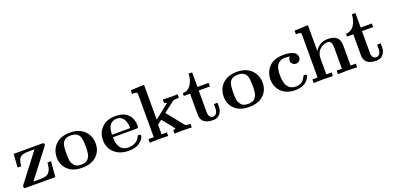

<svg xmlns="http://www.w3.org/2000/svg" viewBox="0 -1525 4834 2363"><g transform="rotate(-20 2417.5 -344.0)"><path d="M32.2 -22Q32.2 -33.2 41 -43.9L319.8 -408.2H234.9Q158.7 -408.2 129.4 -377.7Q100.1 -347.2 95.2 -269H47.9L60.1 -443.8H426.8Q439 -443.8 444.1 -443.4Q449.2 -442.9 454.1 -438Q459 -433.1 459 -422.9Q459 -415 449.2 -400.9L171.9 -40H257.8Q305.7 -40 336.4 -50Q367.2 -60.1 383.1 -84Q398.9 -107.9 405 -133.1Q411.1 -158.2 415 -202.1H461.9L443.8 0H64Q51.8 0 46.4 -1Q41 -2 36.6 -7.1Q32.2 -12.2 32.2 -22Z M543 -217.8Q543 -320.8 610.4 -387Q677.7 -453.1 797.9 -453.1Q917 -453.1 984.9 -387Q1052.7 -320.8 1052.7 -217.8Q1052.7 -120.6 985.8 -57.4Q918.9 5.9 797.9 5.9Q676.8 5.9 609.9 -57.4Q543 -120.6 543 -217.8ZM670.9 -229Q670.9 -199.2 671.4 -183.6Q671.9 -168 675.3 -140.4Q678.7 -112.8 686.8 -97.9Q694.8 -83 708.3 -65.9Q721.7 -48.8 744.1 -41.5Q766.6 -34.2 797.6 -34.2Q828.6 -34.2 851.1 -41.5Q873.5 -48.8 887.2 -65.9Q900.9 -83 908.7 -97.9Q916.5 -112.8 920.2 -140.4Q923.8 -168 924.3 -183.6Q924.8 -199.2 924.8 -229Q924.8 -332 903.8 -366.2Q871.6 -417 797.9 -417Q717.8 -417 687.5 -358.9Q670.9 -325.2 670.9 -229Z M1149.9 -225.1Q1149.9 -323.2 1215.3 -388.2Q1280.8 -453.1 1396.5 -453.1Q1499.5 -453.1 1555.7 -398.9Q1611.8 -342.8 1611.8 -245.1Q1611.8 -226.1 1605.2 -221.9Q1598.6 -217.8 1579.6 -217.8H1277.8Q1277.8 -34.2 1418.5 -34.2Q1418.9 -34.2 1419.4 -34.2Q1468.3 -34.2 1507.6 -56.2Q1546.9 -78.1 1562.5 -113.8Q1567.4 -127 1571.5 -130.9Q1575.7 -134.8 1587.9 -134.8Q1611.8 -134.8 1611.8 -117.2Q1611.8 -110.4 1606.2 -97.7Q1600.6 -85 1586.2 -66.4Q1571.8 -47.9 1550.3 -32Q1528.8 -16.1 1492.2 -5.1Q1455.6 5.9 1410.6 5.9Q1291.5 5.9 1220.7 -58.6Q1149.9 -123 1149.9 -225.1ZM1277.8 -251H1516.6Q1511.7 -417 1396.5 -417Q1335.4 -417 1301.8 -365.2Q1281.7 -334 1277.8 -251Z M1681.6 0V-46.9H1750.5V-600.1Q1750.5 -627.9 1740 -633.5Q1729.5 -639.2 1681.6 -639.2V-686L1858.4 -693.8V-236.8L2047.4 -386.2Q2036.6 -397 2015.6 -397Q2014.6 -397 2013.7 -397V-443.8Q2082.5 -440.9 2128.4 -440.9Q2179.2 -440.9 2206.5 -443.8V-397Q2174.3 -397 2156 -394.5Q2137.7 -392.1 2131.6 -389.2Q2125.5 -386.2 2116.7 -378.9L1986.3 -277.8L2155.8 -66.9Q2163.6 -58.1 2167.5 -54.4Q2171.4 -50.8 2182.4 -48.8Q2193.4 -46.9 2214.4 -46.9H2231.4V0Q2180.7 -2.9 2127.4 -2.9Q2050.3 -2.9 2005.4 0V-46.9Q2036.1 -46.9 2036.6 -56.2Q2036.6 -58.1 2011.7 -90.8L1910.6 -216.8Q1886.7 -199.7 1853.5 -173.8V-46.9H1922.4V0Q1814.5 -2.9 1801.8 -2.9Q1792.5 -2.9 1681.6 0Z M2271.5 -397V-433.1Q2341.3 -435.1 2380.4 -494.6Q2419.4 -554.2 2420.4 -634.8H2467.3V-443.8H2613.3V-397H2467.3V-121.1Q2467.3 -34.2 2525.4 -34.2Q2549.3 -34.2 2567.4 -56.6Q2585.4 -79.1 2585.4 -126V-176.8H2632.3V-124Q2632.3 -67.9 2599.9 -31Q2567.4 5.9 2511.7 5.9Q2353.5 5.9 2353.5 -123V-397Z M2729.5 -217.8Q2729.5 -320.8 2796.9 -387Q2864.3 -453.1 2984.4 -453.1Q3103.5 -453.1 3171.4 -387Q3239.3 -320.8 3239.3 -217.8Q3239.3 -120.6 3172.4 -57.4Q3105.5 5.9 2984.4 5.9Q2863.3 5.9 2796.4 -57.4Q2729.5 -120.6 2729.5 -217.8ZM2857.4 -229Q2857.4 -199.2 2857.9 -183.6Q2858.4 -168 2861.8 -140.4Q2865.2 -112.8 2873.3 -97.9Q2881.3 -83 2894.8 -65.9Q2908.2 -48.8 2930.7 -41.5Q2953.1 -34.2 2984.1 -34.2Q3015.1 -34.2 3037.6 -41.5Q3060.1 -48.8 3073.7 -65.9Q3087.4 -83 3095.2 -97.9Q3103 -112.8 3106.7 -140.4Q3110.4 -168 3110.8 -183.6Q3111.3 -199.2 3111.3 -229Q3111.3 -332 3090.3 -366.2Q3058.1 -417 2984.4 -417Q2904.3 -417 2874 -358.9Q2857.4 -325.2 2857.4 -229Z M3342.3 -222.2Q3342.3 -318.4 3405.8 -385.7Q3469.2 -453.1 3595.2 -453.1Q3769 -453.1 3769 -360.8Q3769 -331.1 3750 -314.5Q3731 -297.9 3706.1 -297.9Q3683.1 -297.9 3663.6 -314.5Q3644 -331.1 3644 -360.8Q3644 -388.7 3664.1 -407.2Q3638.2 -413.1 3599.1 -413.1Q3562 -413.1 3536.1 -397.9Q3510.3 -382.8 3497.8 -364.5Q3485.4 -346.2 3478.8 -315.7Q3472.2 -285.2 3471.2 -268.6Q3470.2 -252 3470.2 -227.1Q3470.2 -34.2 3609.4 -34.2Q3700.2 -34.2 3734.4 -116.2Q3738.3 -126 3741.7 -128.4Q3745.1 -130.9 3758.3 -130.9Q3782.2 -130.9 3782.2 -117.2Q3782.2 -113.3 3778.3 -101.6Q3774.4 -89.8 3761.2 -70.8Q3748 -51.8 3728 -35.4Q3708 -19 3671.6 -6.6Q3635.3 5.9 3590.3 5.9Q3476.6 5.9 3409.4 -57.6Q3342.3 -121.1 3342.3 -222.2Z M3827.6 0V-46.9H3896.5V-600.1Q3896.5 -627.9 3886 -633.5Q3875.5 -639.2 3827.6 -639.2V-686L4004.9 -693.8V-354H4005.9Q4062 -450.2 4174.8 -450.2Q4252 -450.2 4290.3 -416.5Q4328.6 -382.8 4328.6 -306.2V-46.9H4397.9V0Q4314 -2.9 4271.7 -2.9Q4229.5 -2.9 4145.5 0V-46.9H4214.8V-316.9Q4214.8 -371.1 4200.7 -392.6Q4186.5 -414.1 4159.7 -414.1Q4104.5 -414.1 4057.6 -372.6Q4010.7 -331.1 4010.7 -255.9V-46.9H4079.6V0Q3995.6 -2.9 3953.6 -2.9Q3911.6 -2.9 3827.6 0Z M4409.2 -397V-433.1Q4479 -435.1 4518.1 -494.6Q4557.1 -554.2 4558.1 -634.8H4605V-443.8H4751V-397H4605V-121.1Q4605 -34.2 4663.1 -34.2Q4687 -34.2 4705.1 -56.6Q4723.1 -79.1 4723.1 -126V-176.8H4770V-124Q4770 -67.9 4737.5 -31Q4705.1 5.9 4649.4 5.9Q4491.2 5.9 4491.2 -123V-397Z"/></g></svg>

Font: CMU Serif
Style: Bold
Weight: 700
Version: Version 0.7.0